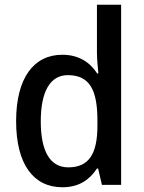

<svg xmlns="http://www.w3.org/2000/svg" viewBox="-20 -780 606 810"><path d="M243 10C314 10 358 -22 389 -69H394L410 0H491V-760H389V-555C389 -530 393 -494 395 -470H390C360 -517 312 -549 243 -549C123 -549 48 -452 48 -269C48 -86 122 10 243 10ZM268 -74C191 -74 152 -142 152 -268C152 -391 190 -463 266 -463C360 -463 391 -398 391 -271V-250C391 -132 356 -74 268 -74Z"/></svg>

Font: Noto Sans SemiCondensed Medium
Style: Regular
Weight: 500
Width: 4
Designer: Monotype Design Team
Foundry: Monotype Imaging Inc.
Version: Version 2.013